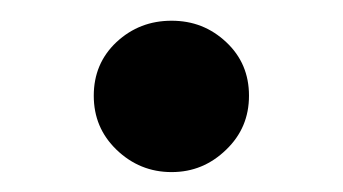

<svg xmlns="http://www.w3.org/2000/svg" viewBox="-20 -164 338 189"><path d="M72.3 -69.8C72.3 -48.8 79.6 -31.2 94.7 -16.6C109.9 -2 127.9 5.4 148.9 5.4C169.9 5.4 187.5 -2 202.6 -16.6C217.8 -31.2 225.1 -48.8 225.1 -69.8C225.1 -90.8 217.8 -108.4 202.6 -122.6C187.5 -136.7 169.9 -143.6 148.9 -143.6C127.9 -143.6 109.9 -136.7 94.7 -122.6C79.6 -108.4 72.3 -90.8 72.3 -69.8Z"/></svg>

Font: Estedad Bold
Style: Regular
Weight: 700
Designer: Amin Abedi
Version: Version 7.3